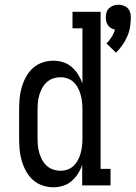

<svg xmlns="http://www.w3.org/2000/svg" viewBox="-20 -785 574 813"><path d="M471 -562 431 -601Q443 -613 452.5 -628Q462 -643 467 -660Q458 -661 450.5 -665.5Q443 -670 437.5 -677.5Q432 -685 430 -694Q428 -703 428 -711Q428 -722 431 -732.5Q434 -743 442 -750.5Q450 -758 460.5 -761.5Q471 -765 481 -765Q492 -765 502.5 -761.5Q513 -758 520.5 -750.5Q528 -743 531 -732.5Q534 -722 534 -711Q534 -691 530.5 -670Q527 -649 518.5 -630Q510 -611 498 -593.5Q486 -576 471 -562ZM206 8Q182 8 159 0Q136 -8 118.5 -24Q101 -40 89.5 -61.5Q78 -83 71.5 -106Q65 -129 63 -152.5Q61 -176 61 -200V-320Q61 -344 63 -367.5Q65 -391 71.5 -414Q78 -437 89.5 -458.5Q101 -480 118.5 -496Q136 -512 159 -520Q182 -528 206 -528Q227 -528 247.5 -521.5Q268 -515 283.5 -501.5Q299 -488 310.5 -470Q322 -452 329 -432V-665H287V-735H406V-70H448V0H328V-88Q322 -68 310.5 -50Q299 -32 283.5 -18.5Q268 -5 247.5 1.5Q227 8 206 8ZM237 -62Q237 -62 237 -62Q237 -62 237 -62Q252 -62 267 -67.5Q282 -73 293 -84Q304 -95 311 -109Q318 -123 322 -138Q326 -153 327.5 -168.5Q329 -184 329 -200V-320Q329 -336 327.5 -351.5Q326 -367 322 -382Q318 -397 311 -411Q304 -425 293 -436Q282 -447 267 -452.5Q252 -458 237 -458Q221 -458 205.5 -453Q190 -448 178 -437Q166 -426 158.5 -412Q151 -398 146.5 -383Q142 -368 140.5 -352Q139 -336 139 -320V-200Q139 -184 140.5 -168Q142 -152 146.5 -137Q151 -122 158.5 -108Q166 -94 178 -83Q190 -72 205.5 -67Q221 -62 237 -62Z"/></svg>

Font: Iosevka Slab
Style: Regular
Weight: 400
Monospace: yes
Designer: Belleve Invis
Foundry: Belleve Invis
Version: Version 11.2.4; ttfautohint (v1.8.3)